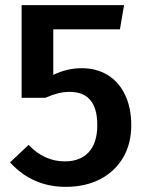

<svg xmlns="http://www.w3.org/2000/svg" viewBox="-20 -711 568 746"><path d="M446 -597H187V-420Q240 -446 298 -446Q354 -446 397.5 -420Q441 -394 465.5 -343.5Q490 -293 490 -224Q490 -153 458.5 -99Q427 -45 369.5 -15Q312 15 235 15Q106 15 19 -80L91 -148Q152 -84 232 -84Q292 -84 325 -120Q358 -156 358 -225Q358 -354 251 -354Q227 -354 205.5 -348.5Q184 -343 156 -331H64V-691H462Z"/></svg>

Font: Fira Sans Medium
Style: Regular
Weight: 500
Designer: bBox Type GmbH & Carrois Corporate GbR & Edenspiekermann AG
Foundry: bBox Type GmbH & Carrois Corporate GbR & Edenspiekermann AG
Version: Version 4.301